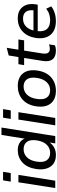

<svg xmlns="http://www.w3.org/2000/svg" viewBox="901 -1677 785 2627"><g transform="rotate(-90 1293.5 -363.5)"><path d="M122 -609 139 -714H256L239 -609ZM34 0 113 -504H214L135 0Z M485 9Q415 9 368 -24Q321 -57 301.5 -118.5Q282 -180 295 -266Q315 -387 385 -450Q455 -513 554 -513Q611 -513 652.5 -487.5Q694 -462 710 -418L761 -736H862L745 0H645L657 -77Q629 -36 585.5 -13.5Q542 9 485 9ZM515 -70Q579 -70 625 -115Q671 -160 686 -249Q700 -342 666.5 -387.5Q633 -433 566 -433Q501 -433 455.5 -388Q410 -343 396 -256Q381 -163 414 -116.5Q447 -70 515 -70Z M980 -609 997 -714H1114L1097 -609ZM892 0 971 -504H1072L993 0Z M1365 9Q1247 9 1190 -63.5Q1133 -136 1153 -266Q1173 -387 1248 -450Q1323 -513 1429 -513Q1547 -513 1604 -440.5Q1661 -368 1641 -239Q1621 -118 1546.5 -54.5Q1472 9 1365 9ZM1372 -70Q1435 -70 1480.5 -115Q1526 -160 1541 -249Q1555 -342 1522 -387.5Q1489 -433 1423 -433Q1358 -433 1313 -388Q1268 -343 1254 -256Q1239 -163 1271.5 -116.5Q1304 -70 1372 -70Z M1917 9Q1831 9 1795.5 -36.5Q1760 -82 1773 -169L1814 -426H1716L1729 -504H1826L1848 -637L1953 -664L1927 -504H2067L2055 -426H1915L1876 -179Q1867 -123 1884 -98.5Q1901 -74 1940 -74Q1958 -74 1972.5 -77.5Q1987 -81 2000 -86L1987 -4Q1954 9 1917 9Z M2320 9Q2233 9 2177 -25Q2121 -59 2098 -121.5Q2075 -184 2088 -269Q2107 -383 2177.5 -448Q2248 -513 2357 -513Q2428 -513 2474 -482Q2520 -451 2539.5 -396.5Q2559 -342 2548 -270L2543 -240H2181Q2172 -158 2209.5 -114Q2247 -70 2331 -70Q2372 -70 2412 -82.5Q2452 -95 2488 -124L2520 -55Q2479 -23 2427 -7Q2375 9 2320 9ZM2352 -441Q2286 -441 2245 -400.5Q2204 -360 2190 -298H2466Q2473 -367 2444 -404Q2415 -441 2352 -441Z"/></g></svg>

Font: Winston Medium
Style: Italic
Weight: 500
Italic angle: -9°
Designer: Original fonts by Vernon Adams / Changes by Cristiano Sobral
Foundry: Original fonts by Vernon Adams / Changes by Cristiano Sobral
Version: Version 2.503;July 17, 2020;FontCreator 13.0.0.2655 64-bit